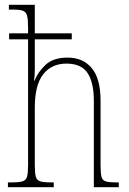

<svg xmlns="http://www.w3.org/2000/svg" viewBox="-20 -780 538 800"><path d="M13 0V-20H27Q59 -20 74 -24.5Q89 -29 93 -44.5Q97 -60 97 -95V-616H18V-641H97V-663Q97 -698 93 -714Q89 -730 76 -735Q63 -740 36 -740H17V-760H125V-641H279V-616H125V-489Q125 -468 122 -444H124Q138 -480 170 -510Q202 -540 262 -540Q326 -540 362.5 -496Q399 -452 399 -361V-94Q399 -61 402.5 -45Q406 -29 420 -24.5Q434 -20 464 -20H475V0H371V-360Q371 -436 345 -475.5Q319 -515 257 -515Q195 -515 160 -470.5Q125 -426 125 -331V-95Q125 -60 129 -44.5Q133 -29 147.5 -24.5Q162 -20 193 -20H204V0Z"/></svg>

Font: Noto Serif Tamil Condensed Thin
Style: Italic
Weight: 100
Width: 3
Italic angle: -12°
Designer: Indian Type Foundry, Tom Grace, and the Monotype Design Team
Foundry: Monotype Imaging Inc.
Version: Version 2.003; ttfautohint (v1.8.4.7-5d5b)